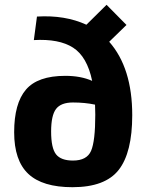

<svg xmlns="http://www.w3.org/2000/svg" viewBox="-20 -767 613 800"><path d="M507 -663 435 -593Q531 -484 531 -287Q531 -131 474.5 -59Q418 13 282 13Q157 13 98 -42.5Q39 -98 39 -216Q39 -336 88 -393.5Q137 -451 252 -451Q317 -451 364 -430Q343 -531 284.5 -568.5Q226 -606 121 -600L134 -698Q251 -705 340 -664L424 -747ZM284 -98Q342 -98 359.5 -138.5Q377 -179 377 -289L376 -331Q334 -340 284 -340Q234 -340 213.5 -313Q193 -286 193 -219Q193 -150 213.5 -124Q234 -98 284 -98Z"/></svg>

Font: Exo 2.0
Style: Bold
Weight: 700
Designer: Natanael Gama
Version: Version 1.001;PS 001.001;hotconv 1.0.70;makeotf.lib2.5.58329